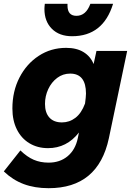

<svg xmlns="http://www.w3.org/2000/svg" viewBox="-43 -777 693 1007"><path d="M-23 122 64 12Q99 46 134 61Q169 76 212 76Q271 76 311.5 42.5Q352 9 365 -52L371 -82Q307 0 209 0Q154 0 111.5 -25.5Q69 -51 45.5 -98Q22 -145 22 -208Q22 -298 59 -370Q96 -442 160 -484Q224 -526 304 -526Q359 -526 395.5 -503.5Q432 -481 448 -441L463 -510H624L528 -52Q472 210 212 210Q139 210 81.5 188.5Q24 167 -23 122ZM193 -232Q193 -186 216 -160.5Q239 -135 282 -135Q321 -135 352.5 -159Q384 -183 403 -234Q405 -248 406.5 -263.5Q408 -279 408 -286Q408 -391 325 -391Q287 -391 257 -368.5Q227 -346 210 -309.5Q193 -273 193 -232ZM192 -757H311V-748Q311 -694 358 -694Q408 -694 431 -757H550Q498 -587 335 -587Q268 -587 229 -626Q190 -665 190 -730Q190 -735 190.5 -741Q191 -747 192 -757Z"/></svg>

Font: Wix Madefor Text ExtraBold
Style: Italic
Weight: 800
Italic angle: -12°
Designer: Dalton Maag Ltd
Foundry: Dalton Maag Ltd
Version: Version 3.100